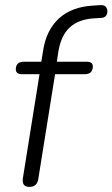

<svg xmlns="http://www.w3.org/2000/svg" viewBox="-20 -727 441 753"><path d="M95 6Q64 6 70 -30L135 -436H67Q42 -436 42 -455Q42 -485 74 -485H142L149 -528Q161 -608 210.5 -654Q260 -700 344 -705L374 -707Q392 -708 398 -696Q404 -684 399 -671Q394 -658 379 -657L348 -655Q287 -651 253 -619Q219 -587 209 -525L203 -485H319Q344 -485 344 -467Q344 -436 312 -436H196L130 -24Q125 6 95 6Z"/></svg>

Font: Nunito Light
Style: Italic
Weight: 300
Italic angle: -9°
Designer: Vernon Adams
Foundry: Vernon Adams
Version: Version 3.601; ttfautohint (v1.8.2.53-6de2)